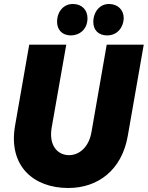

<svg xmlns="http://www.w3.org/2000/svg" viewBox="-20 -923 738 959"><path d="M321 16C469 16 588 -73 618 -243L698 -700H513L437 -264C424 -187 375 -148 325 -148C267 -148 223 -197 238 -285L311 -700H126L55 -294C21 -95 146 16 321 16ZM333 -746C377 -746 416 -776 417 -830C418 -874 388 -903 345 -903C300 -904 266 -868 265 -815C265 -773 291 -747 333 -746ZM514 -746C570 -746 597 -791 598 -832C598 -873 569 -903 525 -903C481 -904 447 -867 446 -814C446 -773 471 -747 514 -746Z"/></svg>

Font: Fixel Text 20240404 ExtraBold
Style: Italic
Weight: 800
Width: 4
Italic angle: -10°
Designer: AlfaBravo + MacPaw
Foundry: Kyrylo Tkachov, Marchela Mozhyna, Serhii Makarenko, Maria Weinstein, Zakhar Kryvoshyya
Version: Version 1.211;Glyphs 3.2 (3225)